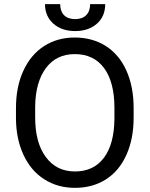

<svg xmlns="http://www.w3.org/2000/svg" viewBox="-20 -903 728 933"><path d="M418 -882.8C418 -836.4 390.6 -810.1 345.2 -810.1C297.9 -810.1 272.5 -837.4 272.5 -882.8H198.7C198.7 -843.8 212.4 -812 239.3 -788.1C266.1 -764.2 301.8 -752 345.2 -752C388.7 -752 424.3 -764.2 451.2 -788.1C478 -812 491.2 -843.3 491.2 -882.8ZM629.4 -377.4C629.4 -446.8 617.7 -507.8 594.2 -560.1C547.4 -664.6 457 -720.7 343.3 -720.7C287.1 -720.7 237.8 -707 194.3 -679.2C150.9 -651.4 117.2 -610.8 93.3 -558.6C69.3 -506.3 57.6 -445.8 57.6 -377.4V-326.2C58.1 -259.3 70.8 -200.2 94.7 -149.4C118.7 -98.1 151.9 -59.1 195.3 -31.7C238.8 -3.9 288.1 9.8 344.2 9.8C401.4 9.8 451.7 -3.9 494.6 -31.2C537.6 -58.6 570.8 -98.1 594.2 -150.4C617.7 -202.1 629.4 -262.7 629.4 -332.5ZM536.1 -325.7C535.2 -243.2 518.1 -180.2 484.9 -136.2C451.7 -91.8 404.8 -69.8 344.2 -69.8C284.2 -69.8 236.8 -93.3 202.6 -140.1C168 -186.5 150.9 -251 150.9 -332.5V-384.8C151.9 -464.8 169.4 -527.3 203.6 -572.8C237.3 -617.7 284.2 -640.1 343.3 -640.1C404.3 -640.1 451.7 -617.7 485.4 -572.8C519 -527.3 536.1 -462.9 536.1 -378.4Z"/></svg>

Font: Roboto
Style: Regular
Weight: 400
Designer: Google
Version: Version 2.137; 2017